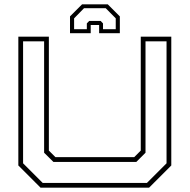

<svg xmlns="http://www.w3.org/2000/svg" viewBox="-20 -870 879 890"><path d="M168 0 65 -103V-700H206.5V-172L237 -141.5H602L632.5 -172V-700H774V-103L671 0ZM178 -22H661L752 -113V-678.5H654.5V-162L612 -119.5H227.5L184.5 -162V-678.5H87V-113ZM479.5 -850 535.5 -794V-716H439.5V-754H400.5V-716H304.5V-794L360.5 -850ZM470 -832H369.5L323.5 -785V-734.5H382.5V-761.5L393.5 -773H446.5L457.5 -761.5V-734.5H516.5V-785Z"/></svg>

Font: Tourney Expanded ExtraLight
Style: Regular
Weight: 200
Width: 7
Designer: Tyler Finck
Foundry: Etcetera Type Co
Version: Version 1.010; ttfautohint (v1.8.3)